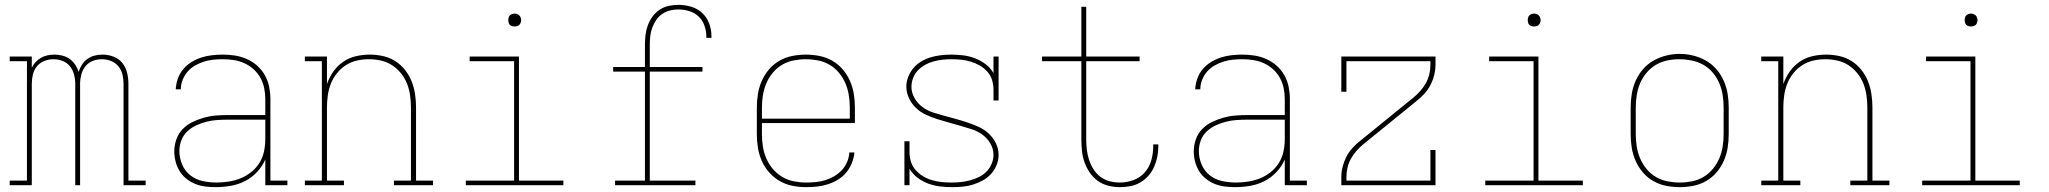

<svg xmlns="http://www.w3.org/2000/svg" viewBox="-20 -763 8440 791"><path d="M20 0V-19H91V-511H20V-530H111V-484Q117 -497 127 -507.5Q137 -518 149 -525Q161 -532 175.5 -535Q190 -538 204 -538Q220 -538 236.5 -534Q253 -530 266.5 -520.5Q280 -511 289.5 -497Q299 -483 304 -467Q309 -483 318 -497Q327 -511 340.5 -520.5Q354 -530 370 -534Q386 -538 403 -538Q426 -538 448 -529.5Q470 -521 484 -503.5Q498 -486 503.5 -463.5Q509 -441 509 -418V-19H580V0H489V-418Q489 -437 484.5 -456Q480 -475 467.5 -490Q455 -505 437 -512Q419 -519 400 -519Q380 -519 362 -512Q344 -505 332 -490Q320 -475 315 -456Q310 -437 310 -418V0H290V-418Q290 -437 285 -456Q280 -475 268 -490Q256 -505 238 -512Q220 -519 200 -519Q181 -519 163 -512Q145 -505 132.5 -490Q120 -475 115.5 -456Q111 -437 111 -418V0Z M869 8Q848 8 826.5 5.5Q805 3 785 -5Q765 -13 748 -26.5Q731 -40 720 -58Q709 -76 703.5 -97Q698 -118 698 -139Q698 -164 706.5 -188.5Q715 -213 732.5 -231Q750 -249 772.5 -260Q795 -271 819.5 -278Q844 -285 869 -287Q894 -289 919 -289H1073V-355Q1073 -377 1068.5 -399.5Q1064 -422 1053 -442Q1042 -462 1025 -477.5Q1008 -493 987 -502.5Q966 -512 943.5 -515.5Q921 -519 898 -519Q878 -519 858.5 -517Q839 -515 820 -509Q801 -503 783.5 -493Q766 -483 753 -468Q740 -453 732.5 -434Q725 -415 725 -395H704Q705 -417 712.5 -438.5Q720 -460 734.5 -477.5Q749 -495 768.5 -507Q788 -519 809.5 -526Q831 -533 853.5 -535.5Q876 -538 898 -538Q924 -538 949 -534Q974 -530 997.5 -519.5Q1021 -509 1040 -492Q1059 -475 1071.5 -452.5Q1084 -430 1089 -405Q1094 -380 1094 -355V-19H1164V0H1073V-106Q1061 -78 1039 -54.5Q1017 -31 989.5 -17Q962 -3 931 2.5Q900 8 869 8ZM872 -11Q897 -11 922.5 -15Q948 -19 971.5 -28.5Q995 -38 1015 -54Q1035 -70 1048.5 -91.5Q1062 -113 1067.5 -138.5Q1073 -164 1073 -189V-270H919Q897 -270 874.5 -268.5Q852 -267 830.5 -261.5Q809 -256 788.5 -246.5Q768 -237 751.5 -221.5Q735 -206 727 -184.5Q719 -163 719 -141Q719 -112 730.5 -85Q742 -58 764.5 -40.5Q787 -23 815.5 -17Q844 -11 872 -11Z M1236 0V-19H1306V-511H1236V-530H1327V-417Q1337 -445 1353.5 -468.5Q1370 -492 1394 -508.5Q1418 -525 1446.5 -531.5Q1475 -538 1503 -538Q1531 -538 1558 -532Q1585 -526 1608 -511.5Q1631 -497 1648.5 -475Q1666 -453 1676 -427.5Q1686 -402 1690 -374.5Q1694 -347 1694 -320V-19H1764V0H1603V-19H1673V-320Q1673 -345 1669.5 -370Q1666 -395 1657 -418Q1648 -441 1632 -461Q1616 -481 1595 -494.5Q1574 -508 1549.5 -513.5Q1525 -519 1500 -519Q1475 -519 1450.5 -513.5Q1426 -508 1405 -494.5Q1384 -481 1368 -461Q1352 -441 1343 -418Q1334 -395 1330.5 -370Q1327 -345 1327 -320V-19H1397V0Z M1899 0V-19H2098V-511H1915V-530H2118V-19H2301V0ZM2100 -654Q2095 -654 2089.5 -655.5Q2084 -657 2080.5 -660.5Q2077 -664 2075.5 -669.5Q2074 -675 2074 -680Q2074 -685 2075.5 -690.5Q2077 -696 2080.5 -699.5Q2084 -703 2089.5 -705Q2095 -707 2100 -707Q2105 -707 2110.5 -705Q2116 -703 2119.5 -699.5Q2123 -696 2125 -690.5Q2127 -685 2127 -680Q2127 -675 2125 -669.5Q2123 -664 2119.5 -660.5Q2116 -657 2110.5 -655.5Q2105 -654 2100 -654Z M2514 0V-19H2637V-468H2506V-487H2637V-579Q2637 -599 2639.5 -619.5Q2642 -640 2649 -659Q2656 -678 2668 -694.5Q2680 -711 2697 -722.5Q2714 -734 2734 -738.5Q2754 -743 2774 -743Q2801 -743 2827 -735.5Q2853 -728 2872.5 -710Q2892 -692 2901.5 -666.5Q2911 -641 2911 -614Q2911 -612 2911 -610.5Q2911 -609 2911 -607H2890Q2890 -608 2890 -609.5Q2890 -611 2890 -613Q2890 -636 2882 -658Q2874 -680 2857.5 -695.5Q2841 -711 2819 -717.5Q2797 -724 2774 -724Q2756 -724 2739 -719.5Q2722 -715 2707.5 -705Q2693 -695 2683 -680Q2673 -665 2667 -648.5Q2661 -632 2659 -614.5Q2657 -597 2657 -579V-487H2874V-468H2657V-19H2845V0Z M3301 8Q3273 8 3245 2.5Q3217 -3 3192.5 -17Q3168 -31 3149 -52.5Q3130 -74 3118.5 -100Q3107 -126 3102.5 -154Q3098 -182 3098 -210V-320Q3098 -348 3102.5 -376Q3107 -404 3118.5 -430Q3130 -456 3148.5 -477.5Q3167 -499 3191.5 -513Q3216 -527 3244 -532.5Q3272 -538 3300 -538Q3328 -538 3356 -532.5Q3384 -527 3408.5 -513Q3433 -499 3451.5 -477.5Q3470 -456 3481.5 -430Q3493 -404 3497.5 -376Q3502 -348 3502 -320V-256H3119V-210Q3119 -184 3123 -159Q3127 -134 3137 -110.5Q3147 -87 3164 -67Q3181 -47 3203 -34Q3225 -21 3250.5 -16Q3276 -11 3301 -11Q3321 -11 3341.5 -13Q3362 -15 3381 -21Q3400 -27 3417.5 -37.5Q3435 -48 3448.5 -62.5Q3462 -77 3470 -96Q3478 -115 3479 -135H3500Q3498 -113 3489.5 -91.5Q3481 -70 3466.5 -52.5Q3452 -35 3432.5 -23Q3413 -11 3391 -4Q3369 3 3346.5 5.5Q3324 8 3301 8ZM3119 -274H3481V-320Q3481 -345 3477 -370.5Q3473 -396 3463 -419.5Q3453 -443 3436.5 -463Q3420 -483 3398 -496Q3376 -509 3350.5 -514Q3325 -519 3300 -519Q3275 -519 3249.5 -514Q3224 -509 3202 -496Q3180 -483 3163.5 -463Q3147 -443 3137 -419.5Q3127 -396 3123 -370.5Q3119 -345 3119 -320Z M3903 8Q3877 8 3852.5 5Q3828 2 3804.5 -6.5Q3781 -15 3760.5 -30.5Q3740 -46 3727 -68V0H3706V-181H3727V-136Q3727 -116 3733 -96.5Q3739 -77 3752.5 -62Q3766 -47 3783.5 -36.5Q3801 -26 3820.5 -20.5Q3840 -15 3860 -13Q3880 -11 3900 -11Q3900 -11 3900 -11Q3900 -11 3900 -11Q3920 -11 3939 -13Q3958 -15 3976.5 -20Q3995 -25 4012.5 -33.5Q4030 -42 4043.5 -55.5Q4057 -69 4065 -87.5Q4073 -106 4073 -125Q4073 -150 4060 -172Q4047 -194 4027 -208.5Q4007 -223 3983.5 -230.5Q3960 -238 3936 -245Q3912 -252 3888 -258.5Q3864 -265 3840.5 -272.5Q3817 -280 3794.5 -290.5Q3772 -301 3754 -318Q3736 -335 3725 -358Q3714 -381 3714 -406Q3714 -427 3722 -447Q3730 -467 3743.5 -483Q3757 -499 3775.5 -510Q3794 -521 3814.5 -527Q3835 -533 3856 -535.5Q3877 -538 3898 -538Q3923 -538 3948 -535Q3973 -532 3996.5 -523Q4020 -514 4040 -499Q4060 -484 4073 -462V-530H4094V-349H4073V-394Q4073 -414 4067 -433.5Q4061 -453 4047.5 -468Q4034 -483 4016.5 -493Q3999 -503 3979.5 -509Q3960 -515 3940 -517Q3920 -519 3900 -519Q3881 -519 3862.5 -517Q3844 -515 3826 -510Q3808 -505 3791.5 -496Q3775 -487 3762 -473.5Q3749 -460 3742 -442Q3735 -424 3735 -405Q3735 -381 3748 -358.5Q3761 -336 3781 -321.5Q3801 -307 3824.5 -299.5Q3848 -292 3872 -285.5Q3896 -279 3919.5 -272.5Q3943 -266 3967 -258Q3991 -250 4013.5 -239.5Q4036 -229 4054 -212Q4072 -195 4083 -172.5Q4094 -150 4094 -125Q4094 -103 4085.5 -82.5Q4077 -62 4062.5 -46Q4048 -30 4028.5 -19.5Q4009 -9 3988.5 -2.5Q3968 4 3946 6Q3924 8 3903 8Z M4593 8Q4569 8 4545.5 2Q4522 -4 4502.5 -18Q4483 -32 4469.5 -52Q4456 -72 4448 -94.5Q4440 -117 4437.5 -141Q4435 -165 4435 -189V-511H4273V-530H4435V-735H4455V-530H4675V-511H4455V-189Q4455 -168 4457.5 -146.5Q4460 -125 4466.5 -105Q4473 -85 4484.5 -66.5Q4496 -48 4513 -35Q4530 -22 4551 -16.5Q4572 -11 4593 -11Q4622 -11 4649.5 -21Q4677 -31 4696 -52.5Q4715 -74 4723 -102.5Q4731 -131 4731 -159Q4731 -162 4731 -164Q4731 -166 4731 -168H4752Q4752 -165 4752 -163Q4752 -161 4752 -158Q4752 -137 4747.5 -115.5Q4743 -94 4734 -74Q4725 -54 4710.5 -38Q4696 -22 4677 -11Q4658 0 4636.5 4Q4615 8 4593 8Z M5069 8Q5048 8 5026.5 5.5Q5005 3 4985 -5Q4965 -13 4948 -26.5Q4931 -40 4920 -58Q4909 -76 4903.5 -97Q4898 -118 4898 -139Q4898 -164 4906.5 -188.5Q4915 -213 4932.5 -231Q4950 -249 4972.5 -260Q4995 -271 5019.5 -278Q5044 -285 5069 -287Q5094 -289 5119 -289H5273V-355Q5273 -377 5268.5 -399.5Q5264 -422 5253 -442Q5242 -462 5225 -477.5Q5208 -493 5187 -502.5Q5166 -512 5143.5 -515.5Q5121 -519 5098 -519Q5078 -519 5058.5 -517Q5039 -515 5020 -509Q5001 -503 4983.5 -493Q4966 -483 4953 -468Q4940 -453 4932.5 -434Q4925 -415 4925 -395H4904Q4905 -417 4912.5 -438.5Q4920 -460 4934.5 -477.5Q4949 -495 4968.5 -507Q4988 -519 5009.5 -526Q5031 -533 5053.5 -535.5Q5076 -538 5098 -538Q5124 -538 5149 -534Q5174 -530 5197.5 -519.5Q5221 -509 5240 -492Q5259 -475 5271.5 -452.5Q5284 -430 5289 -405Q5294 -380 5294 -355V-19H5364V0H5273V-106Q5261 -78 5239 -54.5Q5217 -31 5189.5 -17Q5162 -3 5131 2.5Q5100 8 5069 8ZM5072 -11Q5097 -11 5122.5 -15Q5148 -19 5171.5 -28.5Q5195 -38 5215 -54Q5235 -70 5248.5 -91.5Q5262 -113 5267.5 -138.5Q5273 -164 5273 -189V-270H5119Q5097 -270 5074.5 -268.5Q5052 -267 5030.5 -261.5Q5009 -256 4988.5 -246.5Q4968 -237 4951.5 -221.5Q4935 -206 4927 -184.5Q4919 -163 4919 -141Q4919 -112 4930.5 -85Q4942 -58 4964.5 -40.5Q4987 -23 5015.5 -17Q5044 -11 5072 -11Z M5506 0V-33Q5506 -55 5511.5 -76.5Q5517 -98 5527 -117.5Q5537 -137 5552 -153.5Q5567 -170 5584 -183L5803 -361Q5819 -374 5832 -389Q5845 -404 5854.5 -421Q5864 -438 5868.5 -457.5Q5873 -477 5873 -497V-511H5527V-385H5506V-530H5894V-497Q5894 -475 5888.5 -453.5Q5883 -432 5873 -412.5Q5863 -393 5848 -376.5Q5833 -360 5816 -347L5597 -169Q5581 -156 5568 -141Q5555 -126 5545.5 -109Q5536 -92 5531.5 -72.5Q5527 -53 5527 -33V-19H5873V-145H5894V0Z M6099 0V-19H6298V-511H6115V-530H6318V-19H6501V0ZM6300 -654Q6295 -654 6289.5 -655.5Q6284 -657 6280.5 -660.5Q6277 -664 6275.5 -669.5Q6274 -675 6274 -680Q6274 -685 6275.5 -690.5Q6277 -696 6280.5 -699.5Q6284 -703 6289.5 -705Q6295 -707 6300 -707Q6305 -707 6310.5 -705Q6316 -703 6319.5 -699.5Q6323 -696 6325 -690.5Q6327 -685 6327 -680Q6327 -675 6325 -669.5Q6323 -664 6319.5 -660.5Q6316 -657 6310.5 -655.5Q6305 -654 6300 -654Z M6900 8Q6872 8 6844 2.5Q6816 -3 6791.5 -17Q6767 -31 6748.5 -52.5Q6730 -74 6718.5 -100Q6707 -126 6702.5 -154Q6698 -182 6698 -210V-320Q6698 -348 6702.5 -376Q6707 -404 6718.5 -430Q6730 -456 6748.5 -477.5Q6767 -499 6791.5 -513Q6816 -527 6844 -534Q6872 -541 6900 -541Q6928 -541 6956 -534Q6984 -527 7008.5 -513Q7033 -499 7051.5 -477.5Q7070 -456 7081.5 -430Q7093 -404 7097.5 -376Q7102 -348 7102 -320V-210Q7102 -182 7097.5 -154Q7093 -126 7081.5 -100Q7070 -74 7051.5 -52.5Q7033 -31 7008.5 -17Q6984 -3 6956 2.5Q6928 8 6900 8ZM6900 -11Q6925 -11 6950.5 -16Q6976 -21 6998 -34Q7020 -47 7036.5 -67Q7053 -87 7063 -110.5Q7073 -134 7077 -159.5Q7081 -185 7081 -210V-320Q7081 -346 7077 -371.5Q7073 -397 7063 -420.5Q7053 -444 7036 -464Q7019 -484 6996.5 -496.5Q6974 -509 6948.5 -514Q6923 -519 6898 -519Q6872 -519 6847 -513.5Q6822 -508 6800.5 -495Q6779 -482 6762.5 -462Q6746 -442 6736.5 -419Q6727 -396 6723 -370.5Q6719 -345 6719 -320V-210Q6719 -185 6723 -159.5Q6727 -134 6737 -110.5Q6747 -87 6763.5 -67Q6780 -47 6802 -34Q6824 -21 6849.5 -16Q6875 -11 6900 -11Z M7236 0V-19H7306V-511H7236V-530H7327V-417Q7337 -445 7353.5 -468.5Q7370 -492 7394 -508.5Q7418 -525 7446.5 -531.5Q7475 -538 7503 -538Q7531 -538 7558 -532Q7585 -526 7608 -511.5Q7631 -497 7648.5 -475Q7666 -453 7676 -427.5Q7686 -402 7690 -374.5Q7694 -347 7694 -320V-19H7764V0H7603V-19H7673V-320Q7673 -345 7669.5 -370Q7666 -395 7657 -418Q7648 -441 7632 -461Q7616 -481 7595 -494.5Q7574 -508 7549.5 -513.5Q7525 -519 7500 -519Q7475 -519 7450.5 -513.5Q7426 -508 7405 -494.5Q7384 -481 7368 -461Q7352 -441 7343 -418Q7334 -395 7330.5 -370Q7327 -345 7327 -320V-19H7397V0Z M7899 0V-19H8098V-511H7915V-530H8118V-19H8301V0ZM8100 -654Q8095 -654 8089.5 -655.5Q8084 -657 8080.5 -660.5Q8077 -664 8075.5 -669.5Q8074 -675 8074 -680Q8074 -685 8075.5 -690.5Q8077 -696 8080.5 -699.5Q8084 -703 8089.5 -705Q8095 -707 8100 -707Q8105 -707 8110.5 -705Q8116 -703 8119.5 -699.5Q8123 -696 8125 -690.5Q8127 -685 8127 -680Q8127 -675 8125 -669.5Q8123 -664 8119.5 -660.5Q8116 -657 8110.5 -655.5Q8105 -654 8100 -654Z"/></svg>

Font: Iosevka Curly Slab ThEx
Style: Regular
Weight: 100
Width: 7
Monospace: yes
Designer: Belleve Invis
Foundry: Belleve Invis
Version: Version 11.1.0; ttfautohint (v1.8.3)